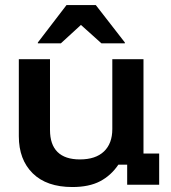

<svg xmlns="http://www.w3.org/2000/svg" viewBox="-20 -736 682 765"><path d="M268.3 9.2Q165.8 9.2 110.4 -45.4Q55 -100 55 -193.3V-500H179.2V-218.3Q179.2 -160 209.2 -130.4Q239.2 -100.8 298.3 -100.8Q360.8 -100.8 394.2 -132.5Q427.5 -164.2 427.5 -221.7V-500H551.7V-124.2H614.2V0H486.7V-80H451.7Q422.5 -36.7 378.8 -13.8Q335 9.2 268.3 9.2ZM130.8 -563.3V-566.7L245 -715.8H361.7L477.5 -566.7V-563.3H384.2L302.5 -636.7L222.5 -563.3Z"/></svg>

Font: Funnel Display Light SemiBold
Style: Regular
Weight: 600
Version: Version 1.000